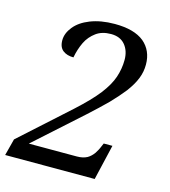

<svg xmlns="http://www.w3.org/2000/svg" viewBox="-125 -811 793 897"><g transform="rotate(15 271.0 -362.0)"><path d="M416 0H-17L4 -81L239 -293C284 -334 319 -370 343 -401C367 -432 384 -462 393 -489C402 -516 407 -544 407 -573C407 -603 399 -627 383 -646C367 -665 344 -674 315 -674C286 -674 262 -667 243 -653C224 -639 208 -621 197 -598C186 -575 178 -550 173 -523C152 -523 135 -528 122 -538C109 -548 102 -564 102 -587C102 -610 111 -632 128 -653C145 -674 169 -691 202 -704C235 -717 274 -724 320 -724C383 -724 430 -711 462 -685C493 -659 509 -623 509 -578C509 -555 505 -532 496 -510C487 -487 473 -464 456 -441C438 -418 416 -393 391 -367C365 -341 335 -313 301 -282L76 -80H308C329 -80 345 -84 358 -91C370 -98 380 -108 388 -119C395 -130 402 -142 407 -155L414 -171H456L416 0Z"/></g></svg>

Font: NameLogos Serif
Style: Italic
Weight: 500
Version: Version 0.1